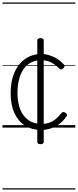

<svg xmlns="http://www.w3.org/2000/svg" viewBox="-20 -1030 628 1550"><path d="M313 19Q238 19 182.5 -16Q127 -51 96.5 -117Q66 -183 66 -276Q66 -333 76.5 -381.5Q87 -430 108.5 -469Q130 -508 160 -536Q190 -564 229 -579Q268 -594 314 -594Q348 -594 382 -583Q416 -572 445 -553Q474 -534 496 -509Q502 -502 501 -494.5Q500 -487 490 -478Q481 -469 474 -469.5Q467 -470 460 -476Q437 -498 415.5 -513Q394 -528 368.5 -536Q343 -544 311 -544Q276 -544 246.5 -532.5Q217 -521 193.5 -499Q170 -477 154 -444.5Q138 -412 129.5 -371Q121 -330 121 -280Q121 -205 142.5 -149Q164 -93 207.5 -61.5Q251 -30 314 -30Q349 -30 377 -39.5Q405 -49 429 -68.5Q453 -88 478 -119Q485 -126 493 -126Q501 -126 508 -119Q517 -113 520 -106Q523 -99 517 -91Q492 -53 458 -28.5Q424 -4 387 7.5Q350 19 313 19ZM307 134Q281 134 281 115V-703Q281 -722 307 -722Q333 -722 333 -703V115Q333 134 307 134ZM0 490H588V500H0ZM0 -20H588V0H0ZM0 -505H588V-500H0ZM0 -1010H588V-1000H0Z"/></svg>

Font: Playwrite ES Deco Guides
Style: Regular
Weight: 400
Designer: Veronika Burian, José Scaglione
Foundry: TypeTogether
Version: Version 1.003